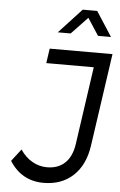

<svg xmlns="http://www.w3.org/2000/svg" viewBox="-61 -961 631 1007"><g transform="rotate(5 254.5 -457.5)"><path d="M27.8 -96.2 77.1 -160.2Q104 -120.6 140.4 -99.9Q176.8 -79.1 217.8 -79.1Q275.9 -79.1 312 -113Q348.1 -147 357.9 -211.9L417 -623H167L178.2 -700.2H508.8L438 -210Q422.9 -108.4 362.1 -52.2Q301.3 3.9 207 3.9Q91.3 3.9 27.8 -96.2ZM212.9 -789.1 333 -918.9H409.2L493.2 -789.1H424.8L366.2 -878.9L280.8 -789.1Z"/></g></svg>

Font: Trueno Light
Style: Italic
Weight: 300
Designer: Julieta Ulanovsky
Foundry: Julieta Ulanovsky
Version: Version 3.001b | FøM Fix